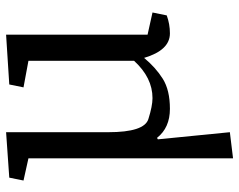

<svg xmlns="http://www.w3.org/2000/svg" viewBox="-99 -482 804 646"><g transform="rotate(-90 303.0 -159.0)"><path d="M181.2 -196.8Q181.2 -75.7 225.3 -61.8Q269.5 -47.9 295.9 -47.9Q364.7 -47.9 421.4 -109.9V-465.3L332 -481.9L341.8 -529.8L509.3 -540.5V-64.5L584 -47.9L574.2 0Q544.9 10.7 513.7 10.7Q457 10.7 431.2 -76.2Q399.4 -37.6 361.1 -13.4Q322.8 10.7 259.8 10.7Q196.3 10.7 162.1 -32.7L157.2 -29.8L181.2 212.4L93.3 223.1V-465.3L18.6 -481.9L28.3 -529.8L181.2 -540.5Z"/></g></svg>

Font: NoticiaText-Regular
Style: Regular
Weight: 400
Designer: JM Sole
Foundry: JM Sole
Version: Version 1.003